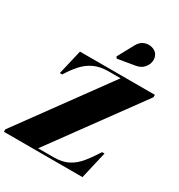

<svg xmlns="http://www.w3.org/2000/svg" viewBox="-287 -1185 1249 1340"><g transform="rotate(30 338.0 -515.5)"><path d="M511 -859 371.5 -835.5 363 -848.5 433.5 -978Q453.5 -1014.5 484.2 -1025.2Q515 -1036 543.8 -1028Q572.5 -1020 586 -1000.5Q602.5 -976.5 599 -946Q595.5 -915.5 573 -890.5Q550.5 -865.5 511 -859ZM464 -730.5H369Q300.5 -730.5 252 -707.8Q203.5 -685 167 -644.2Q130.5 -603.5 98 -550H78.5L125.5 -750H729V-730.5L210 -19.5H335Q403.5 -19.5 450 -43.2Q496.5 -67 533.5 -111.8Q570.5 -156.5 610 -219.5H629.5L578.5 0H-54.5V-19.5Z"/></g></svg>

Font: Bodoni* 11pt Fatface
Style: Italic
Weight: 900
Italic angle: -13°
Version: Version 2.3